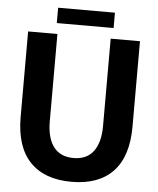

<svg xmlns="http://www.w3.org/2000/svg" viewBox="-58 -911 801 973"><g transform="rotate(5 342.0 -424.5)"><path d="M342 12Q204 12 130.5 -65Q57 -142 57 -293V-728H206V-284Q206 -200 240 -154.5Q274 -109 342 -109Q409 -109 443 -154.5Q477 -200 477 -284V-728H626V-293Q626 -142 553 -65Q480 12 342 12ZM198 -783V-861H487V-783Z"/></g></svg>

Font: Murecho SemiBold
Style: Regular
Weight: 600
Designer: Neil Summerour
Foundry: Positype
Version: Version 1.010; ttfautohint (v1.8.3)